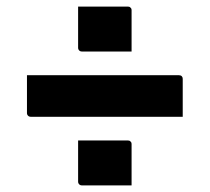

<svg xmlns="http://www.w3.org/2000/svg" viewBox="-20 -593 640 586"><path d="M62.3 -363.4H526.4Q531.7 -363.4 534.7 -360.4Q537.7 -357.4 537.7 -352.4Q537.7 -321.9 537.7 -294.9Q537.7 -267.9 537.7 -236.6H73.5Q70.3 -236.6 67.8 -238.1Q65.3 -239.6 63.8 -242.1Q62.3 -244.6 62.3 -247.6Q62.3 -278.9 62.3 -305.9Q62.3 -332.9 62.3 -363.4ZM218.4 -572.8Q247.9 -572.8 271.4 -572.8Q295 -572.8 318.5 -572.8Q342 -572.8 370.6 -572.8Q374.6 -572.8 376.6 -571.3Q378.6 -569.8 380.1 -567.8Q381.6 -565.8 381.6 -561.8V-435.8Q353 -435.8 329.5 -435.8Q306 -435.8 282.4 -435.8Q258.9 -435.8 229.4 -435.8Q226.4 -435.8 223.9 -437.3Q221.4 -438.8 219.9 -441.3Q218.4 -443.8 218.4 -446.8ZM218.4 -164.2Q247.9 -164.2 271.4 -164.2Q295 -164.2 318.5 -164.2Q342 -164.2 370.6 -164.2Q374.6 -164.2 376.6 -162.7Q378.6 -161.2 380.1 -159.2Q381.6 -157.2 381.6 -153.2V-27.2Q353 -27.2 329.5 -27.2Q306 -27.2 282.4 -27.2Q258.9 -27.2 229.4 -27.2Q226.4 -27.2 223.9 -28.7Q221.4 -30.2 219.9 -32.7Q218.4 -35.2 218.4 -38.2Z"/></svg>

Font: Recursive Sans Linear Light
Style: Regular
Weight: 300
Version: Version 1.085